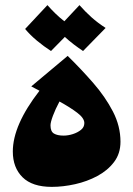

<svg xmlns="http://www.w3.org/2000/svg" viewBox="-20 -719 520 749"><path d="M182 10Q106 10 68 -27.5Q30 -65 30 -128Q30 -231 134 -365Q126 -369 118 -373.5Q110 -378 102 -382L244 -501Q297 -449 344 -395Q391 -341 420.5 -284Q450 -227 450 -166Q450 -120 425 -87Q400 -54 360 -32.5Q320 -11 273 -0.5Q226 10 182 10ZM177 -230Q177 -206 190.5 -198Q204 -190 228 -190Q246 -190 264.5 -196Q283 -202 296 -212.5Q309 -223 309 -239Q309 -258 281.5 -279Q254 -300 212 -323Q196 -293 186.5 -267.5Q177 -242 177 -230ZM179 -520Q151 -538 124.5 -560Q98 -582 78 -606L165 -699Q181 -681 197 -665.5Q213 -650 231 -636L290 -699Q313 -673 337 -651.5Q361 -630 392 -610L304 -520Q286 -532 267.5 -546Q249 -560 233 -575Z"/></svg>

Font: Marhey ExtraBold
Style: Regular
Weight: 800
Designer: Nur Syamsi & Bustanul Arifin
Foundry: Namelatype
Version: Version 1.000; ttfautohint (v1.8.4.7-5d5b)